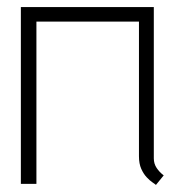

<svg xmlns="http://www.w3.org/2000/svg" viewBox="-20 -520 513 543"><path d="M415 -72V-500H39V0H83V-459H373V-78Q373 -57 379.5 -42.5Q386 -28 395 -18.5Q404 -9 411.5 -4Q419 1 421 3L443 -24Q431 -33 423 -45Q415 -57 415 -72Z"/></svg>

Font: Advent Pro Light
Style: Regular
Weight: 300
Version: Version 3.000